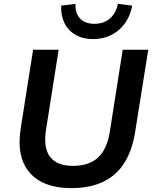

<svg xmlns="http://www.w3.org/2000/svg" viewBox="-20 -962 792 992"><path d="M347 10Q277 10 223.5 -9.5Q170 -29 135 -68Q100 -107 87.5 -165Q75 -223 87 -299L151 -705H283L218 -293Q203 -199 238.5 -152Q274 -105 357 -105Q439 -105 485.5 -147Q532 -189 547 -279L614 -705H746L678 -279Q663 -185 622.5 -120.5Q582 -56 513.5 -23Q445 10 347 10ZM460 -760Q409 -760 371 -781.5Q333 -803 313.5 -842Q294 -881 296 -933L370 -942Q368 -894 393.5 -866.5Q419 -839 468 -839Q517 -839 548.5 -867Q580 -895 589 -942L663 -933Q648 -853 593 -806.5Q538 -760 460 -760Z"/></svg>

Font: Nunito Sans 10pt
Style: Bold Italic
Weight: 700
Italic angle: -9°
Designer: Vernon Adams
Foundry: Vernon Adams
Version: Version 3.101;gftools[0.9.27]